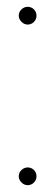

<svg xmlns="http://www.w3.org/2000/svg" viewBox="-20 -536 162 563"><path d="M61 -464Q51 -464 43 -472Q35 -480 35 -490Q35 -501 43 -508.5Q51 -516 61 -516Q72 -516 79.5 -508.5Q87 -501 87 -490Q87 -483 83.5 -477Q80 -471 74 -467.5Q68 -464 61 -464ZM61 7Q51 7 43 -1Q35 -9 35 -19Q35 -30 43 -37.5Q51 -45 61 -45Q72 -45 79.5 -37.5Q87 -30 87 -19Q87 -12 83.5 -6Q80 0 74 3.5Q68 7 61 7Z"/></svg>

Font: MuseoModerno Thin
Style: Regular
Weight: 100
Designer: Pablo Cosgaya, Héctor Gatti, Marcela Romero, and the Authors of The MuseoModerno Project.
Foundry: Omnibus-Type Team
Version: Version 1.003